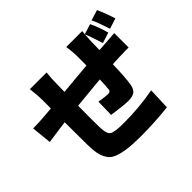

<svg xmlns="http://www.w3.org/2000/svg" viewBox="-186 -1060 1371 1371"><g transform="rotate(-45 500.0 -374.5)"><path d="M749 -588.9 803.7 -592.8Q892.6 -599.6 909.2 -600.6V-455.1Q888.7 -456.1 802.7 -453.1Q775.4 -451.2 745.1 -450.2Q741.2 -308.6 731.4 -256.8Q723.6 -215.8 702.1 -201.2Q680.7 -186.5 638.7 -186.5Q590.8 -186.5 480.5 -203.1L483.4 -334Q547.9 -323.2 570.3 -323.2Q594.7 -323.2 596.7 -342.8Q600.6 -378.9 602.5 -439.5Q534.2 -433.6 360.4 -416Q358.4 -276.4 360.4 -203.1Q361.3 -172.9 364.3 -156.7Q367.2 -140.6 374.5 -127Q381.8 -113.3 399.4 -107.9Q417 -102.5 441.9 -100.1Q466.8 -97.7 509.8 -97.7Q659.2 -97.7 806.6 -125L800.8 40Q666 55.7 522.5 55.7Q439.5 55.7 385.3 47.9Q331.1 40 295.9 25.4Q260.7 10.7 242.7 -19Q224.6 -48.8 217.8 -84Q210.9 -119.1 210 -177.7Q209 -219.7 209 -400.4L164.1 -394.5Q138.7 -391.6 34.2 -376L18.6 -528.3Q73.2 -528.3 154.3 -535.2L209 -540V-619.1Q209 -676.8 200.2 -743.2H369.1Q362.3 -689.5 362.3 -627.9Q362.3 -585 361.3 -554.7Q392.6 -557.6 476.6 -565.4Q560.5 -573.2 605.5 -577.1V-671.9Q605.5 -713.9 596.7 -772.5H757.8Q756.8 -764.6 754.9 -743.2L833 -767.6Q866.2 -694.3 881.8 -632.8L801.8 -607.4Q769.5 -710 754.9 -742.2Q753.9 -733.4 751 -678.7ZM859.4 -779.3 938.5 -803.7Q970.7 -731.4 989.3 -668.9L910.2 -643.6Q881.8 -731.4 859.4 -779.3Z"/></g></svg>

Font: Gen Shin Gothic Heavy
Style: Bold
Weight: 900
Designer: [Source Han Sans]
Ryoko NISHIZUKA  (kana & ideographs); Paul D. Hunt (Latin, Greek & Cyrillic); Wenlong ZHANG  (bopomofo
Version: Version 1.002.20150607